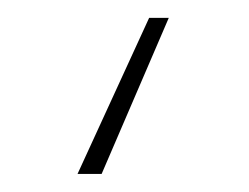

<svg xmlns="http://www.w3.org/2000/svg" viewBox="-20 -3 279 215"><path d="M93.8 191.8H66.8L147 17H169Z"/></svg>

Font: Linik Sans Thin
Style: Regular
Weight: 100
Designer: Fonts by Rasmus Andersson / Changes by Cristiano Sobral with parts from Marc Monis
Foundry: rsms
Version: Version 3.020; ttfautohint (v1.6)